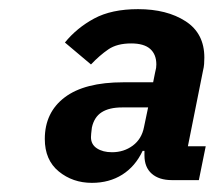

<svg xmlns="http://www.w3.org/2000/svg" viewBox="-20 -724 484 420"><path d="M430 -404 415 -330H356Q328 -330 312 -344Q296 -358 296 -384Q296 -388 296 -392Q296 -396 296 -400V-428L327 -394H292Q276 -360 247.5 -342Q219 -324 181 -324Q139 -324 108.5 -349Q78 -374 78 -420Q78 -478 121.5 -511Q165 -544 250 -544H315L319 -564Q321 -572 321.5 -575.5Q322 -579 322 -583Q322 -605 308.5 -617Q295 -629 267 -629Q236 -629 217 -616Q198 -603 179 -583L122 -631Q148 -663 186 -683.5Q224 -704 282 -704Q345 -704 386 -677.5Q427 -651 427 -598Q427 -591 426.5 -584Q426 -577 424 -569L391 -404ZM304 -489H247Q219 -489 202.5 -478.5Q186 -468 181 -445Q180 -438 179.5 -432Q179 -426 179 -424Q179 -408 192 -399.5Q205 -391 225 -391Q251 -391 270.5 -405.5Q290 -420 295 -446Z"/></svg>

Font: IBM Plex Sans
Style: Bold Italic
Weight: 700
Italic angle: -11.31°
Designer: Mike Abbink, Paul van der Laan, Pieter van Rosmalen
Foundry: Bold Monday
Version: Version 3.201